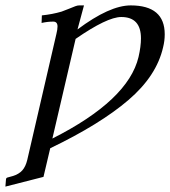

<svg xmlns="http://www.w3.org/2000/svg" viewBox="-52 -462 630 711"><path d="M235 -353Q354 -442 432 -442Q558 -442 558 -335Q558 -311 552 -287Q528 -181 423.5 -91.5Q319 -2 134 87L109 193L-32 229L-30 204Q-30 196 -23 195L-5 190Q18 183 30.5 169Q43 155 49 130L157 -337Q161 -353 161 -364Q161 -382 145 -382Q124 -382 102 -377L103 -405Q142 -409 176 -419Q190 -424 204.5 -430Q219 -436 227 -439Q235 -442 241 -442H259ZM397 -399Q345 -399 228 -318L142 51Q423 -91 461 -251Q470 -290 470 -320Q470 -399 397 -399Z"/></svg>

Font: Linux Libertine O
Style: Italic
Weight: 400
Italic angle: -12°
Designer: Philipp H. Poll
Foundry: Philipp H. Poll
Version: Version 5.1.6